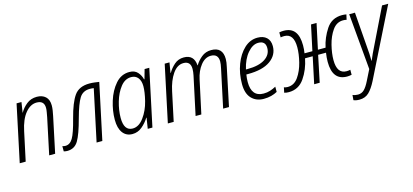

<svg xmlns="http://www.w3.org/2000/svg" viewBox="-64 -1022 3751 1744"><g transform="rotate(-15 1811.5 -150.0)"><path d="M71 1 129 -270Q151 -376 198.5 -434Q246 -492 305 -492Q376 -492 376 -423Q376 -405 372 -383.5Q368 -362 364 -339L292 1H348L419 -335Q424 -358 428 -384Q432 -410 432 -431Q432 -486 401.5 -514Q371 -542 320 -542Q264 -542 223.5 -509.5Q183 -477 160 -435H159L174 -532H128L15 1Z M639 -255Q674 -384 706.5 -435.5Q739 -487 804 -487Q822 -487 841 -484L738 0H792L904 -526Q883 -529 860.5 -532Q838 -535 813 -535Q715 -535 670 -471Q625 -407 589 -268Q555 -135 527.5 -89.5Q500 -44 457 -44Q442 -44 429 -49V0Q444 5 462 5Q531 5 566 -53.5Q601 -112 639 -255Z M1007 -159Q1007 -231 1029.5 -308.5Q1052 -386 1094 -439.5Q1136 -493 1194 -493Q1235 -493 1258 -464Q1281 -435 1281 -384Q1281 -331 1261 -249Q1240 -164 1193.5 -101Q1147 -38 1089 -38Q1007 -38 1007 -159ZM1232 -101H1235L1219 0H1263L1376 -532H1332L1307 -443H1303Q1294 -482 1267 -512Q1240 -542 1190 -542Q1113 -542 1059.5 -480.5Q1006 -419 978.5 -330Q951 -241 951 -157Q951 -77 983.5 -33.5Q1016 10 1074 10Q1125 10 1165 -23.5Q1205 -57 1232 -101Z M1463 0 1521 -272Q1541 -368 1584 -430.5Q1627 -493 1686 -493Q1753 -493 1753 -421Q1753 -393 1746 -360L1669 0H1723L1790 -311Q1806 -388 1847.5 -440.5Q1889 -493 1943 -493Q2013 -493 2013 -421Q2013 -397 2004 -357L1928 0H1983L2058 -357Q2068 -399 2068 -430Q2068 -542 1960 -542Q1907 -542 1868.5 -510.5Q1830 -479 1807 -440H1805Q1798 -542 1702 -542Q1650 -542 1613 -509.5Q1576 -477 1553 -437H1550L1566 -532H1521L1408 0Z M2437 -21V-70Q2409 -55 2381 -46Q2353 -37 2320 -37Q2206 -37 2206 -175Q2206 -211 2212 -245H2228Q2365 -245 2438 -296.5Q2511 -348 2511 -432Q2511 -485 2480 -513.5Q2449 -542 2395 -542Q2325 -542 2270 -490.5Q2215 -439 2183 -354.5Q2151 -270 2151 -171Q2151 -81 2194.5 -35.5Q2238 10 2309 10Q2348 10 2380 1.5Q2412 -7 2437 -21ZM2390 -495Q2458 -495 2458 -429Q2458 -365 2399.5 -327.5Q2341 -290 2236 -290H2220Q2241 -382 2289 -438.5Q2337 -495 2390 -495Z M2765 -249H2837L2784 0H2836L2888 -249H2962Q2955 -203 2955 -164Q2955 10 3092 10Q3111 10 3135 5V-42Q3118 -38 3099 -38Q3010 -38 3010 -166Q3010 -229 3029 -305.5Q3048 -382 3087 -437.5Q3126 -493 3187 -493Q3207 -493 3220 -489L3231 -537Q3212 -541 3189 -541Q3093 -541 3041 -462.5Q2989 -384 2970 -294H2898L2949 -532H2897L2846 -294H2772Q2778 -331 2778 -368Q2778 -541 2642 -541Q2619 -541 2600 -537V-490Q2618 -493 2634 -493Q2723 -493 2723 -365Q2723 -302 2704 -225.5Q2685 -149 2646 -93.5Q2607 -38 2546 -38Q2527 -38 2511 -44L2501 4Q2520 10 2544 10Q2637 10 2691 -68.5Q2745 -147 2765 -249Z M3304 109 3623 -532H3565L3401 -195Q3386 -167 3370 -131Q3354 -95 3344 -71H3342Q3342 -132 3335 -206L3310 -532H3256L3303 -4L3254 94Q3229 145 3204.5 169.5Q3180 194 3145 194Q3118 194 3095 184L3091 232Q3114 242 3146 242Q3201 242 3236 208Q3271 174 3304 109Z"/></g></svg>

Font: Noto Sans UI SemiCondensed Light
Style: Italic
Weight: 300
Width: 4
Designer: Monotype Design Team
Foundry: Monotype Imaging Inc.
Version: 1.001